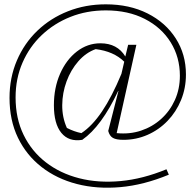

<svg xmlns="http://www.w3.org/2000/svg" viewBox="-20 -667 896 887"><path d="M360 -21Q298 -11 263.5 -53Q229 -95 229 -181Q229 -261 257.5 -326Q286 -391 335 -429Q384 -467 444 -467Q522 -467 559 -406L572 -460H610L519 -52Q579 -46 631.5 -63.5Q684 -81 724.5 -117.5Q765 -154 788 -205Q811 -256 811 -317Q811 -403 768.5 -471.5Q726 -540 649 -579.5Q572 -619 469 -619Q381 -619 305.5 -589Q230 -559 173 -505Q116 -451 84 -377.5Q52 -304 52 -217Q52 -120 89 -44Q126 32 192 83Q258 134 346 156.5Q434 179 537 169.5Q640 160 749 115L760 140Q644 188 536 197.5Q428 207 335 183Q242 159 172 104.5Q102 50 63 -30.5Q24 -111 24 -215Q24 -308 58 -387.5Q92 -467 152.5 -525Q213 -583 294 -615Q375 -647 469 -647Q578 -647 661.5 -605Q745 -563 792 -489.5Q839 -416 839 -323Q839 -260 816.5 -205Q794 -150 754 -108.5Q714 -67 661.5 -44Q609 -21 550 -21Q517 -21 501.5 -30Q486 -39 480 -62L527 -246L526 -247Q449 -83 360 -21ZM289 -76Q322 -59 356 -52Q406 -85 451.5 -152.5Q497 -220 541 -326L554 -382Q505 -430 422 -440Q377 -424 342 -384Q307 -344 287.5 -291Q268 -238 267.5 -181.5Q267 -125 289 -76Z"/></svg>

Font: Piazzolla ExtraLight
Style: Regular
Weight: 200
Designer: Juan Pablo del Peral
Foundry: Huerta Tipografica
Version: Version 1.330